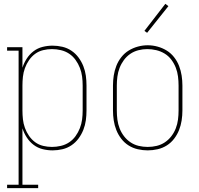

<svg xmlns="http://www.w3.org/2000/svg" viewBox="-20 -776 1040 1001"><path d="M17 205V187H77V-512H17V-530H97V-423Q105 -448 119.5 -470.5Q134 -493 155 -509Q176 -525 202 -531.5Q228 -538 254 -538Q280 -538 305.5 -532Q331 -526 352.5 -511.5Q374 -497 389.5 -476Q405 -455 414.5 -431Q424 -407 427.5 -381.5Q431 -356 431 -330V-200Q431 -174 427.5 -148.5Q424 -123 414.5 -99Q405 -75 389.5 -54Q374 -33 352.5 -18.5Q331 -4 305.5 2Q280 8 254 8Q228 8 202 1.5Q176 -5 155 -21Q134 -37 119.5 -59.5Q105 -82 97 -107V187H179V205ZM251 -10Q274 -10 297.5 -15.5Q321 -21 340.5 -34Q360 -47 374 -66.5Q388 -86 396.5 -108Q405 -130 408 -153Q411 -176 411 -200V-330Q411 -354 408 -377Q405 -400 396.5 -422Q388 -444 374 -463.5Q360 -483 340.5 -496Q321 -509 297.5 -514.5Q274 -520 251 -520Q228 -520 205 -514.5Q182 -509 163.5 -495.5Q145 -482 131.5 -462.5Q118 -443 110 -421Q102 -399 99.5 -376Q97 -353 97 -330V-200Q97 -177 99.5 -154Q102 -131 110 -109Q118 -87 131.5 -67.5Q145 -48 163.5 -34.5Q182 -21 205 -15.5Q228 -10 251 -10Z M750 8Q724 8 698 2Q672 -4 650 -18Q628 -32 612 -53Q596 -74 586.5 -98Q577 -122 573 -148Q569 -174 569 -200V-330Q569 -356 573 -382Q577 -408 586.5 -432.5Q596 -457 612.5 -478Q629 -499 651 -512.5Q673 -526 698.5 -533Q724 -540 750 -540Q776 -540 801.5 -533Q827 -526 849 -512.5Q871 -499 887.5 -478Q904 -457 913.5 -432.5Q923 -408 927 -382Q931 -356 931 -330V-200Q931 -174 927 -148Q923 -122 913.5 -98Q904 -74 888 -53Q872 -32 850 -18Q828 -4 802 2Q776 8 750 8ZM750 -10Q774 -10 797 -15.5Q820 -21 839.5 -34Q859 -47 873.5 -66Q888 -85 896.5 -107Q905 -129 908 -152.5Q911 -176 911 -200V-330Q911 -354 908 -377.5Q905 -401 896.5 -423Q888 -445 873.5 -464.5Q859 -484 838.5 -496.5Q818 -509 794.5 -514.5Q771 -520 748 -520Q724 -520 701 -514Q678 -508 659 -495Q640 -482 626 -463Q612 -444 603.5 -422Q595 -400 592 -376.5Q589 -353 589 -330V-200Q589 -176 592 -152.5Q595 -129 603.5 -107Q612 -85 626.5 -66Q641 -47 660.5 -34Q680 -21 703 -15.5Q726 -10 750 -10ZM747 -605 733 -615 842 -756 858 -744Z"/></svg>

Font: Iosevka Slab Thin
Style: Regular
Weight: 100
Monospace: yes
Designer: Belleve Invis
Foundry: Belleve Invis
Version: Version 11.1.0; ttfautohint (v1.8.3)